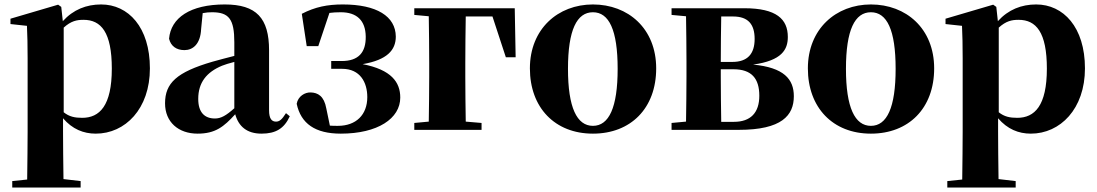

<svg xmlns="http://www.w3.org/2000/svg" viewBox="-20 -583 4927 862"><path d="M266 -459C299 -489 325 -494 355 -494C434 -494 482 -438 482 -275C482 -108 427 -54 349 -54C316 -54 291 -59 266 -79ZM255 -552 241 -562 27 -499V-475L101 -467C103 -419 104 -385 104 -320V7C104 68 103 144 102 223L35 230V259H342V230L265 221C264 143 263 67 263 7V-52C305 -3 355 17 410 17C542 17 653 -94 653 -276C653 -461 556 -563 434 -563C368 -563 309 -540 262 -488Z M1032 -97C995 -64 972 -51 945 -51C898 -51 870 -79 870 -139C870 -212 907 -259 977 -288C989 -293 1009 -299 1032 -305ZM818 -504 834 -510ZM1264 -75C1245 -45 1234 -37 1219 -37C1200 -37 1188 -50 1188 -88V-357C1188 -502 1131 -563 989 -563C834 -563 747 -503 739 -409C747 -376 772 -358 808 -358C846 -358 880 -385 883 -453L890 -524C905 -527 918 -528 932 -528C1008 -528 1032 -497 1032 -393V-332C997 -323 962 -314 934 -306C773 -259 721 -210 721 -119C721 -35 781 17 867 17C947 17 985 -14 1036 -70C1051 -16 1088 17 1154 17C1218 17 1256 -6 1281 -61Z M1357 -376H1409L1459 -525C1474 -527 1491 -528 1510 -528C1582 -528 1621 -491 1622 -419C1623 -348 1590 -309 1514 -309H1467V-274H1516C1597 -274 1629 -213 1629 -147C1629 -68 1579 -18 1497 -18C1483 -18 1472 -18 1461 -19L1445 -96C1435 -152 1407 -167 1375 -168C1349 -169 1318 -151 1312 -117C1331 -28 1395 17 1510 17C1676 17 1777 -51 1777 -145C1777 -214 1737 -270 1608 -295C1718 -314 1757 -358 1757 -419C1756 -510 1671 -563 1519 -563C1450 -563 1395 -552 1335 -521Z M2191 -509 2251 -326H2295L2291 -546H1840V-516L1905 -510C1906 -451 1907 -363 1907 -299V-238C1907 -182 1906 -95 1905 -37L1840 -31V0H2142V-31L2071 -37C2070 -95 2069 -182 2069 -238V-299C2069 -362 2070 -450 2071 -509Z M2642 17C2812 17 2926 -97 2926 -276C2926 -455 2800 -563 2642 -563C2485 -563 2359 -453 2359 -276C2359 -100 2471 17 2642 17ZM2642 -18C2570 -18 2530 -100 2530 -274C2530 -449 2570 -528 2642 -528C2714 -528 2753 -449 2753 -274C2753 -100 2714 -18 2642 -18Z M3218 -36C3217 -94 3216 -181 3216 -238V-272H3273C3354 -272 3389 -231 3389 -153C3389 -77 3350 -36 3275 -36ZM3271 -509C3339 -509 3368 -474 3368 -408C3368 -341 3336 -305 3268 -305H3216C3216 -372 3217 -454 3218 -509ZM2995 -546V-516L3060 -510C3061 -451 3062 -364 3062 -308V-238C3062 -182 3061 -95 3060 -37L2995 -31V0H3297C3490 0 3544 -65 3544 -151C3544 -228 3499 -280 3361 -293C3491 -311 3517 -361 3517 -417C3517 -497 3466 -546 3322 -546Z M3890 17C4060 17 4174 -97 4174 -276C4174 -455 4048 -563 3890 -563C3733 -563 3607 -453 3607 -276C3607 -100 3719 17 3890 17ZM3890 -18C3818 -18 3778 -100 3778 -274C3778 -449 3818 -528 3890 -528C3962 -528 4001 -449 4001 -274C4001 -100 3962 -18 3890 -18Z M4464 -459C4497 -489 4523 -494 4553 -494C4632 -494 4680 -438 4680 -275C4680 -108 4625 -54 4547 -54C4514 -54 4489 -59 4464 -79ZM4453 -552 4439 -562 4225 -499V-475L4299 -467C4301 -419 4302 -385 4302 -320V7C4302 68 4301 144 4300 223L4233 230V259H4540V230L4463 221C4462 143 4461 67 4461 7V-52C4503 -3 4553 17 4608 17C4740 17 4851 -94 4851 -276C4851 -461 4754 -563 4632 -563C4566 -563 4507 -540 4460 -488Z"/></svg>

Font: Noto Serif TC Black
Style: Regular
Weight: 900
Version: Version 1.001;PS 1.001;hotconv 16.6.54;makeotf.lib2.5.65590